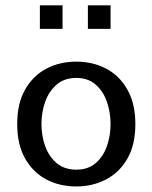

<svg xmlns="http://www.w3.org/2000/svg" viewBox="-20 -671 558 703"><path d="M259.8 11.7Q197.3 11.7 148.4 -14.6Q99.6 -41 71.3 -91.8Q43 -142.6 43 -216.8Q43 -292 71.8 -342.8Q100.6 -393.6 149.4 -419.4Q198.2 -445.3 259.8 -445.3Q320.3 -445.3 369.1 -419.4Q418 -393.6 446.8 -342.3Q475.6 -291 475.6 -216.8Q475.6 -141.6 446.8 -90.8Q418 -40 368.7 -14.2Q319.3 11.7 259.8 11.7ZM259.8 -49.8Q301.8 -49.8 329.6 -73.2Q357.4 -96.7 371.1 -134.8Q384.8 -172.9 384.8 -216.8Q384.8 -260.7 371.1 -299.3Q357.4 -337.9 329.6 -361.8Q301.8 -385.7 259.8 -385.7Q215.8 -385.7 187.5 -361.3Q159.2 -336.9 145.5 -298.3Q131.8 -259.8 131.8 -216.8Q131.8 -173.8 145.5 -135.7Q159.2 -97.7 187.5 -73.7Q215.8 -49.8 259.8 -49.8ZM301.8 -565.4V-651.4H384.8V-565.4ZM126 -565.4V-651.4H209V-565.4Z"/></svg>

Font: Padauk Book
Style: Regular
Weight: 400
Designer: Debbi Hosken, Becca Hirsbrunner Spalinger
Foundry: SIL International
Version: Version 5.000